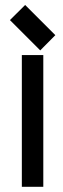

<svg xmlns="http://www.w3.org/2000/svg" viewBox="-20 -741 251 764"><path d="M66.9 2.4V-522H152.3V2.4ZM140.1 -540.5 19.5 -661.1 80.1 -721.2 200.2 -601.1Z"/></svg>

Font: Proletarsk
Style: Regular
Weight: 400
Designer: Peter Wiegel, original typeface by Carl Albert Fahrenwaldt 1901
Foundry: Peter Wiegel
Version: Version 1.000 2010 initial release